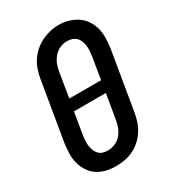

<svg xmlns="http://www.w3.org/2000/svg" viewBox="-182 -848 865 958"><g transform="rotate(-30 250.0 -369.0)"><path d="M204 8Q175 8 147.5 1.5Q120 -5 97.5 -20Q75 -35 60 -58Q45 -81 38 -108Q31 -135 32 -164Q33 -193 37 -222L93 -556Q97 -581 105 -605.5Q113 -630 127.5 -652.5Q142 -675 162.5 -693Q183 -711 206.5 -722.5Q230 -734 255 -740Q280 -746 306 -746Q335 -746 362 -738Q389 -730 411.5 -715Q434 -700 449 -677Q464 -654 471 -627Q478 -600 477 -571Q476 -542 472 -513L416 -179Q412 -154 404 -129.5Q396 -105 381.5 -82.5Q367 -60 347 -42Q327 -24 303 -12.5Q279 -1 254 3.5Q229 8 204 8ZM352 -401 373 -528Q375 -543 376 -557.5Q377 -572 375 -586.5Q373 -601 368 -614Q363 -627 353.5 -636.5Q344 -646 330 -650.5Q316 -655 301 -655Q280 -655 260 -646Q240 -637 225.5 -620Q211 -603 203 -583Q195 -563 192 -542L169 -401ZM206 -80Q227 -80 248 -88.5Q269 -97 283.5 -114Q298 -131 306 -151.5Q314 -172 317 -193L341 -334H157L136 -207Q134 -193 133 -178Q132 -163 134 -149Q136 -135 141 -122Q146 -109 155 -99Q164 -89 177.5 -84.5Q191 -80 206 -80Z"/></g></svg>

Font: Iosevka Slab Semibold Oblique
Style: Regular
Weight: 600
Italic angle: -9°
Monospace: yes
Designer: Belleve Invis
Foundry: Belleve Invis
Version: Version 11.1.1; ttfautohint (v1.8.3)